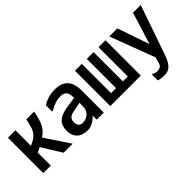

<svg xmlns="http://www.w3.org/2000/svg" viewBox="20 -1171 1959 1959"><g transform="rotate(-45 1000.0 -191.5)"><path d="M357 -16 224 -230Q210 -222 197.5 -215.5Q185 -209 171 -204V-16H63V-526H171V-302Q191 -310 216 -323.5Q241 -337 260 -356Q291 -387 304 -428Q317 -469 328 -526H440Q424 -425 391 -363Q378 -341 357 -320Q336 -299 310 -281Q352 -218 399.5 -148.5Q447 -79 487 -16Z M831 -262 733 -243Q691 -236 670.5 -217Q650 -198 650 -161Q650 -129 666 -111Q682 -93 715 -93Q739 -93 760 -102Q781 -111 797 -126Q813 -141 822 -162Q831 -183 831 -207ZM571 -397V-487Q615 -513 657 -525Q699 -537 750 -537Q842 -537 889 -487Q936 -437 936 -338V-16H835L833 -76Q822 -61 806.5 -48Q791 -35 772.5 -25Q754 -15 734 -9Q714 -3 695 -3Q619 -3 578 -42.5Q537 -82 537 -154Q537 -225 575.5 -263.5Q614 -302 695 -316L828 -337V-345Q828 -399 807 -423Q786 -447 744 -447Q702 -447 663.5 -435Q625 -423 584 -397Z M1030 -526H1129V-104H1201V-526H1299V-104H1370V-526H1470V-16H1030Z M1558 57H1570Q1580 64 1593.5 68.5Q1607 73 1621 73Q1644 73 1663.5 63Q1683 53 1691 21L1708 -41L1525 -526H1642L1760 -180L1868 -526H1979L1803 -18Q1789 23 1775 55Q1761 87 1743 109Q1725 131 1700.5 142.5Q1676 154 1641 154Q1623 154 1603.5 151.5Q1584 149 1558 142Z"/></g></svg>

Font: D2Coding
Style: Bold
Weight: 700
Monospace: yes
Designer: Yong-Rak Park; Jeong-Hwan Yoon; Sang-Min Lee;
Foundry: NHN Corporation
Version: Version 1.3.2; Build 20180524